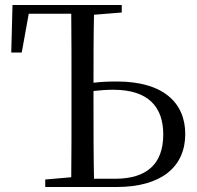

<svg xmlns="http://www.w3.org/2000/svg" viewBox="-20 -748 787 768"><path d="M161 0H446C626 0 721 -81 721 -212C721 -337 633 -422 448 -422C415 -422 385 -421 354 -417C354 -505 354 -598 356 -689L467 -698V-728H30L25 -538H67L95 -693H265C266 -593 266 -493 266 -391V-337C266 -237 266 -137 265 -39L161 -30ZM354 -384C380 -387 406 -389 433 -389C574 -389 633 -320 633 -210C633 -91 566 -33 440 -33H356C354 -133 354 -234 354 -337Z"/></svg>

Font: Noto Serif CJK TC
Style: Regular
Weight: 400
Designer: Ryoko NISHIZUKA 西塚涼子 (kana & ideographs); Frank Grießhammer (Latin, Greek & Cyrillic); Wenlong ZHANG 张文龙 (bopomofo); San
Foundry: Adobe
Version: Version 2.001;hotconv 1.1.0;makeotfexe 2.6.0